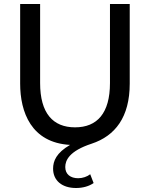

<svg xmlns="http://www.w3.org/2000/svg" viewBox="-20 -720 751 962"><path d="M361 222C395 222 427 213 449 197L432 153C417 165 394 173 372 173C333 173 307 153 307 117C307 84 326 37 439 0C557 -39 630 -133 630 -301V-700H531V-304C531 -153 467 -82 356 -82C245 -82 181 -153 181 -304V-700H81V-301C81 -159 136 -5 331 6C262 46 246 87 246 125C246 185 291 222 361 222Z"/></svg>

Font: Chess Sans Medium
Style: Regular
Weight: 500
Designer: Wolf Bōese
Foundry: Wolf Bōese
Version: Version 7.223;Glyphs 3.3 (3306)